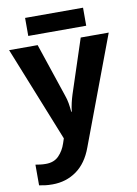

<svg xmlns="http://www.w3.org/2000/svg" viewBox="-101 -774 771 1080"><g transform="rotate(-10 284.5 -234.5)"><path d="M0 -546H163L266 -239Q274 -217 278 -193.5Q282 -170 284 -144H287Q290 -170 295.5 -193.5Q301 -217 308 -239L409 -546H569L338 70Q307 155 247.5 197.5Q188 240 110 240Q85 240 66.5 237.5Q48 235 34 232V114Q45 116 60.5 118Q76 120 93 120Q140 120 167.5 91.5Q195 63 208 23L217 -4ZM451 -709V-606H120V-709Z"/></g></svg>

Font: Noto IKEA Latin
Style: Bold
Weight: 700
Designer: Monotype Design Team
Foundry: Monotype Imaging Inc.
Version: Version 1.0